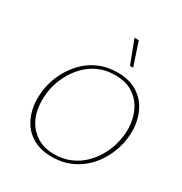

<svg xmlns="http://www.w3.org/2000/svg" viewBox="-206 -1057 1149 1213"><g transform="rotate(30 368.0 -450.5)"><path d="M346 6Q267 6 212 -24Q157 -54 125.5 -106Q94 -158 86 -222.5Q78 -287 92 -356Q104 -415 133 -470Q162 -525 206 -569Q250 -613 309 -638.5Q368 -664 441 -664Q522 -664 577.5 -632.5Q633 -601 664 -548.5Q695 -496 703 -431.5Q711 -367 697 -301Q684 -240 654.5 -184.5Q625 -129 580.5 -86.5Q536 -44 477.5 -19Q419 6 346 6ZM351 -16Q416 -16 469.5 -39.5Q523 -63 563 -103.5Q603 -144 629.5 -194.5Q656 -245 667 -299Q681 -361 674 -422Q667 -483 639 -532.5Q611 -582 561 -612Q511 -642 437 -642Q371 -642 318 -618.5Q265 -595 225.5 -554.5Q186 -514 160 -463.5Q134 -413 122 -359Q110 -297 116 -235.5Q122 -174 150 -125Q178 -76 228 -46Q278 -16 351 -16ZM487 -739 423 -907H454L510 -739Z"/></g></svg>

Font: Ysabeau Office Thin
Style: Italic
Weight: 250
Italic angle: -12°
Designer: Christian Thalmann (Catharsis Fonts)
Version: Version 2.001;gftools[0.9.30]; featfreeze: tnum,lnum,ss02